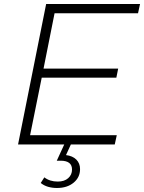

<svg xmlns="http://www.w3.org/2000/svg" viewBox="-20 -720 718 957"><path d="M130 -46H562L552 0H70L210 -700H678L668 -654H252L197 -378H569L560 -333H188ZM264 217Q240 217 219.5 211Q199 205 183 192L201 164Q228 185 268 185Q301 185 320 168Q339 151 339 125Q339 81 282 81H263L303 -6H336L309 53Q342 57 360.5 75.5Q379 94 379 123Q379 164 347 190.5Q315 217 264 217Z"/></svg>

Font: Montserrat Light
Style: Italic
Weight: 300
Italic angle: -11.3°
Designer: Julieta Ulanovsky
Foundry: Julieta Ulanovsky
Version: Version 9.000; ttfautohint (v1.8.4.7-5d5b)